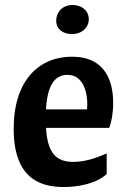

<svg xmlns="http://www.w3.org/2000/svg" viewBox="-20 -740 506 772"><path d="M419 -226C428 -247 435 -284 435 -326C435 -410 406 -512 269 -512C137 -512 35 -417 35 -222C35 -26 138 12 236 12C296 12 367 -2 409 -40V-123C379 -110 328 -89 275 -89C205 -89 171 -125 165 -226ZM251 -439C318 -439 331 -363 331 -321C331 -315 330 -305 330 -300H165C170 -395 199 -439 251 -439ZM206 -657C206 -622 234 -603 269 -603C310 -603 337 -630 337 -663C337 -698 307 -720 272 -720C231 -720 206 -691 206 -657Z"/></svg>

Font: CantoraOne
Style: Regular
Weight: 400
Designer: Pablo Impallari, Rodrigo Fuenzalida
Foundry: Pablo Impallari
Version: Version 1.001